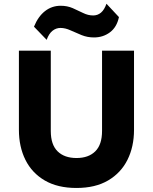

<svg xmlns="http://www.w3.org/2000/svg" viewBox="-20 -964 796 1000"><path d="M378.5 15Q280 15 213.2 -24Q146.5 -63 112.5 -131.2Q78.5 -199.5 78.5 -288V-700H244.5V-282Q244.5 -210.5 280 -175.8Q315.5 -141 378.5 -141Q441 -141 476.2 -175.8Q511.5 -210.5 511.5 -282V-700H678V-288Q678 -200 644 -131.8Q610 -63.5 543.2 -24.2Q476.5 15 378.5 15ZM223 -756.5 157 -825Q178.5 -878 214.2 -906Q250 -934 296 -934Q330.5 -934 359 -921.5Q387.5 -909 413.2 -896.2Q439 -883.5 465.5 -883.5Q488.5 -883.5 506 -898.2Q523.5 -913 534.5 -944.5L599.5 -875Q588.5 -822.5 552.8 -795.8Q517 -769 469.5 -769Q435 -769 404.8 -781.2Q374.5 -793.5 347.2 -806Q320 -818.5 295 -818.5Q272 -818.5 253.2 -803.5Q234.5 -788.5 223 -756.5Z"/></svg>

Font: Geologica Roman
Style: Bold
Weight: 700
Designer: Sindre Bremnes, Frode Helland
Foundry: Monokrom Skriftforlag AS
Version: Version 1.010;gftools[0.9.28]